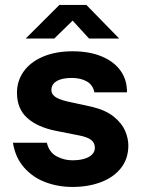

<svg xmlns="http://www.w3.org/2000/svg" viewBox="-20 -730 560 760"><path d="M31.2 -165H165.4Q174.4 -127.4 203.8 -111.4Q233.2 -95.5 266 -95.5Q292.9 -95.5 312.9 -101.2Q333 -107 344.2 -118.2Q355.5 -129.4 355.5 -145Q355.5 -164.8 340.4 -176.4Q325.4 -188 290.8 -194.4L202.2 -211.9Q128.5 -226.5 88.1 -262.8Q47.6 -299.1 47.2 -361.8Q46.9 -409 73.2 -446.4Q99.5 -483.9 149.4 -505.4Q199.4 -527 267.8 -527Q332.9 -527 381.8 -507Q430.6 -487 457 -450.4Q483.4 -413.8 482.5 -364.5H353.6Q348 -393.6 323.8 -407.6Q299.5 -421.5 264 -421.5Q225.2 -421.5 204.4 -408.9Q183.5 -396.4 183.5 -373.8Q183.5 -355.2 202.6 -344Q221.6 -332.8 265 -324.4L345.2 -306.9Q400 -293.5 431.8 -267Q463.6 -240.5 475.8 -211.1Q488 -181.6 488 -153.8Q488 -101.8 458.9 -64.9Q429.8 -28 379.6 -9Q329.4 10 266.8 10Q210 10 159.9 -8.8Q109.9 -27.5 75.2 -67Q40.5 -106.5 31.2 -165ZM267.5 -648.4 194.8 -577.5H81.8L215 -710.4H322L451.8 -577.5H332.5Z"/></svg>

Font: Public Sans VF
Style: Regular
Weight: 400
Designer: Pablo Impallari, Rodrigo Fuenzalida (Modified by Dan O. Williams and USWDS)
Version: Version 1.003